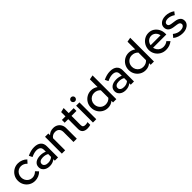

<svg xmlns="http://www.w3.org/2000/svg" viewBox="446 -2409 4108 4108"><g transform="rotate(-45 2500.5 -354.5)"><path d="M298 9Q225 9 165 -26Q105 -61 70.5 -121Q36 -181 36 -255Q36 -329 71 -388.5Q106 -448 165.5 -483.5Q225 -519 298 -519Q356 -519 409.5 -497Q463 -475 502 -435L440 -366Q411 -398 375 -414Q339 -430 300 -430Q254 -430 216.5 -407Q179 -384 157 -344Q135 -304 135 -255Q135 -206 157 -166Q179 -126 217 -102.5Q255 -79 302 -79Q341 -79 375 -94.5Q409 -110 439 -140L500 -76Q460 -35 407.5 -13Q355 9 298 9Z M741 9Q686 9 644 -10.5Q602 -30 578 -65Q554 -100 554 -146Q554 -218 609 -259.5Q664 -301 760 -301Q835 -301 899 -272V-326Q899 -381 867.5 -408Q836 -435 775 -435Q740 -435 702 -424.5Q664 -414 617 -392L580 -467Q638 -494 688 -506.5Q738 -519 789 -519Q888 -519 942.5 -472Q997 -425 997 -338V0H899V-44Q865 -17 826 -4Q787 9 741 9ZM650 -148Q650 -111 681.5 -88.5Q713 -66 764 -66Q804 -66 837.5 -77.5Q871 -89 899 -114V-200Q870 -217 838.5 -224.5Q807 -232 768 -232Q713 -232 681.5 -209.5Q650 -187 650 -148Z M1112 0V-509H1212V-457Q1271 -519 1365 -519Q1424 -519 1468.5 -494Q1513 -469 1538.5 -424Q1564 -379 1564 -320V0H1464V-303Q1464 -363 1430.5 -397.5Q1397 -432 1337 -432Q1297 -432 1265 -415Q1233 -398 1212 -366V0Z M1882 9Q1808 9 1769 -25.5Q1730 -60 1730 -126V-425H1622V-509H1730V-639L1829 -663V-509H1979V-425H1829V-149Q1829 -110 1846.5 -93.5Q1864 -77 1904 -77Q1925 -77 1941.5 -80Q1958 -83 1977 -89V-5Q1957 2 1930.5 5.5Q1904 9 1882 9Z M2053 0V-509H2153V0ZM2103 -591Q2078 -591 2060 -609.5Q2042 -628 2042 -653Q2042 -679 2060 -696.5Q2078 -714 2103 -714Q2129 -714 2147 -696.5Q2165 -679 2165 -653Q2165 -628 2147 -609.5Q2129 -591 2103 -591Z M2505 8Q2434 8 2375 -27Q2316 -62 2282 -121.5Q2248 -181 2248 -255Q2248 -329 2282.5 -388Q2317 -447 2376 -482Q2435 -517 2507 -517Q2549 -517 2588 -504Q2627 -491 2660 -466V-700L2760 -719V0H2661V-49Q2596 8 2505 8ZM2518 -79Q2562 -79 2598.5 -95Q2635 -111 2660 -141V-370Q2635 -398 2598.5 -414.5Q2562 -431 2518 -431Q2470 -431 2431 -408Q2392 -385 2369 -345.5Q2346 -306 2346 -256Q2346 -206 2369 -166Q2392 -126 2431 -102.5Q2470 -79 2518 -79Z M3039 9Q2984 9 2942 -10.5Q2900 -30 2876 -65Q2852 -100 2852 -146Q2852 -218 2907 -259.5Q2962 -301 3058 -301Q3133 -301 3197 -272V-326Q3197 -381 3165.5 -408Q3134 -435 3073 -435Q3038 -435 3000 -424.5Q2962 -414 2915 -392L2878 -467Q2936 -494 2986 -506.5Q3036 -519 3087 -519Q3186 -519 3240.5 -472Q3295 -425 3295 -338V0H3197V-44Q3163 -17 3124 -4Q3085 9 3039 9ZM2948 -148Q2948 -111 2979.5 -88.5Q3011 -66 3062 -66Q3102 -66 3135.5 -77.5Q3169 -89 3197 -114V-200Q3168 -217 3136.5 -224.5Q3105 -232 3066 -232Q3011 -232 2979.5 -209.5Q2948 -187 2948 -148Z M3644 8Q3573 8 3514 -27Q3455 -62 3421 -121.5Q3387 -181 3387 -255Q3387 -329 3421.5 -388Q3456 -447 3515 -482Q3574 -517 3646 -517Q3688 -517 3727 -504Q3766 -491 3799 -466V-700L3899 -719V0H3800V-49Q3735 8 3644 8ZM3657 -79Q3701 -79 3737.5 -95Q3774 -111 3799 -141V-370Q3774 -398 3737.5 -414.5Q3701 -431 3657 -431Q3609 -431 3570 -408Q3531 -385 3508 -345.5Q3485 -306 3485 -256Q3485 -206 3508 -166Q3531 -126 3570 -102.5Q3609 -79 3657 -79Z M4261 9Q4186 9 4125.5 -26Q4065 -61 4029.5 -121Q3994 -181 3994 -255Q3994 -328 4028 -387.5Q4062 -447 4120 -482.5Q4178 -518 4249 -518Q4320 -518 4375 -482.5Q4430 -447 4462.5 -386.5Q4495 -326 4495 -250V-222H4094Q4102 -180 4125.5 -147Q4149 -114 4185.5 -95Q4222 -76 4265 -76Q4302 -76 4336.5 -87.5Q4371 -99 4394 -121L4458 -58Q4413 -24 4365.5 -7.5Q4318 9 4261 9ZM4095 -297H4396Q4390 -337 4368.5 -367.5Q4347 -398 4315.5 -415.5Q4284 -433 4247 -433Q4209 -433 4177 -416Q4145 -399 4123.5 -368.5Q4102 -338 4095 -297Z M4770 10Q4704 10 4646.5 -9.5Q4589 -29 4547 -65L4602 -131Q4641 -100 4682.5 -83.5Q4724 -67 4767 -67Q4821 -67 4855 -88Q4889 -109 4889 -143Q4889 -171 4869 -187Q4849 -203 4807 -209L4715 -222Q4639 -233 4601 -269Q4563 -305 4563 -365Q4563 -411 4588 -445.5Q4613 -480 4658 -499.5Q4703 -519 4763 -519Q4818 -519 4869 -503Q4920 -487 4967 -453L4916 -387Q4874 -415 4834.5 -428Q4795 -441 4755 -441Q4709 -441 4681 -421.5Q4653 -402 4653 -371Q4653 -343 4672.5 -327.5Q4692 -312 4737 -306L4829 -293Q4905 -282 4944 -246.5Q4983 -211 4983 -151Q4983 -105 4955 -68.5Q4927 -32 4879 -11Q4831 10 4770 10Z"/></g></svg>

Font: Red Hat Display SemiBold
Style: Regular
Weight: 600
Designer: Pentagram, MCKL
Foundry: Pentagram, MCKL
Version: Version 1.023